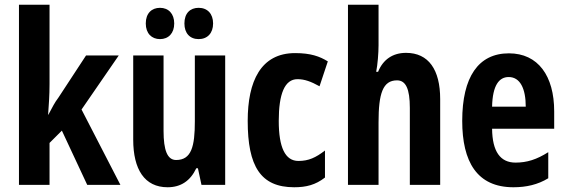

<svg xmlns="http://www.w3.org/2000/svg" viewBox="-20 -780 2387 810"><path d="M189 -426V-760H60V0H189V-177L241 -229L348 0H488L324 -318L481 -546H343L227 -369C209 -345 203 -331 184 -296H183C186 -343 189 -375 189 -426Z M595 -681C595 -639 620 -615 655 -615C691 -615 715 -640 715 -681C715 -722 691 -747 655 -747C620 -747 595 -724 595 -681ZM758 -681C758 -640 781 -615 818 -615C855 -615 879 -640 879 -681C879 -722 855 -747 818 -747C782 -747 758 -724 758 -681ZM930 -546H802V-268C802 -163 788 -105 723 -105C686 -105 670 -146 670 -228V-546H542V-191C542 -65 590 10 687 10C743 10 783 -17 808 -70H815L830 0H930Z M1221 10C1272 10 1311 0 1351 -31V-145C1312 -115 1282 -101 1239 -101C1183 -101 1156 -158 1156 -270C1156 -384 1181 -446 1235 -446C1265 -446 1292 -436 1328 -416L1363 -521C1329 -542 1291 -556 1225 -556C1080 -556 1025 -437 1025 -270C1025 -79 1079 10 1221 10Z M1577 -589V-760H1448V0H1577V-264C1577 -386 1595 -441 1655 -441C1692 -441 1709 -405 1709 -325V0H1837V-362C1837 -486 1788 -557 1693 -557C1637 -557 1596 -529 1575 -477H1567C1573 -507 1577 -556 1577 -589Z M2127 -555C1998 -555 1930 -455 1930 -270C1930 -98 1992 10 2146 10C2200 10 2249 -1 2293 -28V-138C2244 -107 2203 -94 2155 -94C2091 -94 2057 -140 2056 -237H2318V-310C2318 -460 2250 -555 2127 -555ZM2126 -455C2174 -455 2198 -407 2198 -330H2056C2058 -421 2086 -455 2126 -455Z"/></svg>

Font: Noto Sans Malayalam ExtraCondensed
Style: Bold
Weight: 700
Width: 2
Designer: Jelle Bosma - Monotype Design Team
Foundry: Monotype Imaging Inc.
Version: Version 2.104